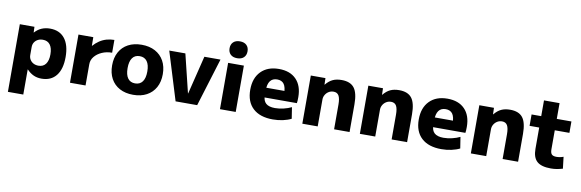

<svg xmlns="http://www.w3.org/2000/svg" viewBox="-60 -1289 6181 2041"><g transform="rotate(10 3030.5 -268.5)"><path d="M388 -530Q491 -530 546.5 -460Q602 -390 602 -260Q602 -130 546.5 -60Q491 10 388 10Q341 10 302.5 -7.5Q264 -25 230 -61H228V210H62V-520H220L222 -459H224Q258 -496 298.5 -513Q339 -530 388 -530ZM333 -400Q302 -400 278.5 -387.5Q255 -375 241.5 -353.5Q228 -332 228 -303V-217Q228 -189 241.5 -167Q255 -145 278.5 -132.5Q302 -120 333 -120Q384 -120 411 -156.5Q438 -193 438 -260Q438 -328 411 -364Q384 -400 333 -400Z M695 0V-520H855L856 -427H858Q887 -460 922 -483.5Q957 -507 997.5 -518.5Q1038 -530 1081 -530V-392Q1021 -392 971.5 -370Q922 -348 892.5 -311.5Q863 -275 863 -230V0Z M1377 10Q1293 10 1231.5 -23Q1170 -56 1137 -116.5Q1104 -177 1104 -260Q1104 -343 1137 -403.5Q1170 -464 1231.5 -497Q1293 -530 1377 -530Q1461 -530 1522.5 -497Q1584 -464 1617.5 -403.5Q1651 -343 1651 -260Q1651 -177 1617.5 -116.5Q1584 -56 1522.5 -23Q1461 10 1377 10ZM1377 -113Q1429 -113 1456.5 -150.5Q1484 -188 1484 -260Q1484 -332 1456.5 -369.5Q1429 -407 1377 -407Q1325 -407 1298 -369.5Q1271 -332 1271 -260Q1271 -188 1298 -150.5Q1325 -113 1377 -113Z M1835 0 1675 -520H1849L1950 -106H1952L2054 -520H2228L2068 0Z M2314 0V-500H2484V0ZM2399 -565Q2353 -565 2327.5 -589.5Q2302 -614 2302 -656Q2302 -698 2327.5 -722.5Q2353 -747 2399 -747Q2445 -747 2470.5 -722.5Q2496 -698 2496 -656Q2496 -614 2470.5 -589.5Q2445 -565 2399 -565Z M2885 10Q2746 10 2670.5 -60Q2595 -130 2595 -260Q2595 -386 2665.5 -458Q2736 -530 2859 -530Q2979 -530 3045.5 -461.5Q3112 -393 3112 -270Q3112 -253 3111 -233Q3110 -213 3108 -205H2688V-310H2978L2957 -278Q2957 -350 2933 -383.5Q2909 -417 2859 -417Q2809 -417 2783.5 -382.5Q2758 -348 2758 -277V-227Q2758 -169 2789.5 -141Q2821 -113 2887 -113Q2932 -113 2980 -124.5Q3028 -136 3064 -154L3083 -32Q3046 -13 2994 -1.5Q2942 10 2885 10Z M3203 0V-520H3361L3363 -450H3365Q3400 -493 3440 -511.5Q3480 -530 3535 -530Q3629 -530 3671 -476Q3713 -422 3713 -300V0H3546V-267Q3546 -333 3528.5 -363Q3511 -393 3472 -393Q3443 -393 3420 -379Q3397 -365 3383 -341.5Q3369 -318 3369 -290V0Z M3824 0V-520H3982L3984 -450H3986Q4021 -493 4061 -511.5Q4101 -530 4156 -530Q4250 -530 4292 -476Q4334 -422 4334 -300V0H4167V-267Q4167 -333 4149.5 -363Q4132 -393 4093 -393Q4064 -393 4041 -379Q4018 -365 4004 -341.5Q3990 -318 3990 -290V0Z M4704 10Q4565 10 4489.5 -60Q4414 -130 4414 -260Q4414 -386 4484.5 -458Q4555 -530 4678 -530Q4798 -530 4864.5 -461.5Q4931 -393 4931 -270Q4931 -253 4930 -233Q4929 -213 4927 -205H4507V-310H4797L4776 -278Q4776 -350 4752 -383.5Q4728 -417 4678 -417Q4628 -417 4602.5 -382.5Q4577 -348 4577 -277V-227Q4577 -169 4608.5 -141Q4640 -113 4706 -113Q4751 -113 4799 -124.5Q4847 -136 4883 -154L4902 -32Q4865 -13 4813 -1.5Q4761 10 4704 10Z M5022 0V-520H5180L5182 -450H5184Q5219 -493 5259 -511.5Q5299 -530 5354 -530Q5448 -530 5490 -476Q5532 -422 5532 -300V0H5365V-267Q5365 -333 5347.5 -363Q5330 -393 5291 -393Q5262 -393 5239 -379Q5216 -365 5202 -341.5Q5188 -318 5188 -290V0Z M5886 10Q5783 10 5736.5 -32Q5690 -74 5690 -167V-397H5586V-520H5690V-690H5858V-520H6016V-397H5858V-192Q5858 -153 5873 -137.5Q5888 -122 5924 -122Q5942 -122 5961.5 -125.5Q5981 -129 5999 -136L6014 -10Q5979 0 5949.5 5Q5920 10 5886 10Z"/></g></svg>

Font: M PLUS 2 ExtraBold
Style: Regular
Weight: 800
Version: Version 1.001